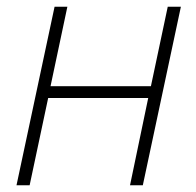

<svg xmlns="http://www.w3.org/2000/svg" viewBox="-20 -550 581 570"><path d="M29 0 142 -530H180L130 -294H428L478 -530H517L404 0H366L420 -259H123L68 0Z"/></svg>

Font: Noto Sans Disp ExtLt
Style: Italic
Weight: 200
Italic angle: -12°
Designer: Monotype Design Team
Foundry: Monotype Imaging Inc.
Version: Version 2.000;GOOG;noto-source:20170915:90ef993387c0